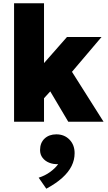

<svg xmlns="http://www.w3.org/2000/svg" viewBox="-20 -740 658 1167"><path d="M65.5 0V-720H247.5V-356.5L387 -515H597L417.5 -303.5L609.5 0H395L285.5 -184.5L247.5 -143V0ZM261.5 407 215 340Q253.5 328 284.8 305.2Q316 282.5 333.5 257.5Q304 259 279 249Q254 239 238.8 219.2Q223.5 199.5 223.5 172Q223.5 128 251 102.2Q278.5 76.5 322.5 76.5Q371 76.5 402.2 108.5Q433.5 140.5 433.5 191Q433.5 232 415 269.2Q396.5 306.5 358.5 340.8Q320.5 375 261.5 407Z"/></svg>

Font: Geologica Cursive ExtraBold
Style: Regular
Weight: 800
Designer: Sindre Bremnes, Frode Helland
Foundry: Monokrom Skriftforlag AS
Version: Version 1.010;gftools[0.9.28]